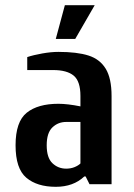

<svg xmlns="http://www.w3.org/2000/svg" viewBox="-20 -710 515 740"><path d="M195 -560 230 -690H345L270 -560ZM40 -150Q40 -241 83 -275.5Q126 -310 205 -310Q240 -310 290 -300V-340Q290 -397 264 -418.5Q238 -440 185 -440H85V-490Q109 -498 143 -504Q177 -510 205 -510Q277 -510 321 -496Q365 -482 387.5 -445Q410 -408 410 -340V0H325L310 -30H305Q263 10 195 10Q123 10 81.5 -25Q40 -60 40 -150ZM290 -80V-240H235Q204 -240 182 -219Q160 -198 160 -150Q160 -102 182 -81Q204 -60 235 -60Q253 -60 267.5 -66Q282 -72 290 -80Z"/></svg>

Font: Cuprum
Style: Bold
Weight: 700
Designer: Jovanny Lemonad
Foundry: Jovanny Lemonad
Version: Version 2.000